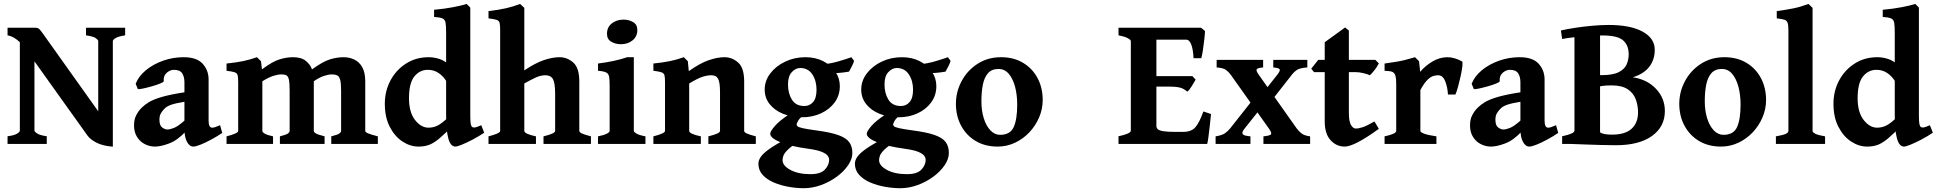

<svg xmlns="http://www.w3.org/2000/svg" viewBox="-20 -736 9907 982"><path d="M620.1 -555.2Q586.4 -550.3 571.8 -541.5Q557.1 -532.7 557.1 -525.9V-15.1L482.4 -33.7V-525.9Q482.4 -531.7 470 -540.8Q457.5 -549.8 419.9 -555.2V-594.2H620.1ZM557.1 14.2Q505.9 10.3 473.9 -6.1Q441.9 -22.5 427.2 -43L110.8 -485.8Q91.8 -513.2 67.4 -532.2Q43 -551.3 18.6 -555.2V-594.2H159.7Q173.3 -594.2 180.2 -588.1Q187 -582 204.1 -557.6L492.7 -152.3Q497.6 -145.5 508.1 -132.1Q518.6 -118.7 529.8 -104.5Q541 -90.3 549.1 -80.6Q557.1 -70.8 557.1 -70.8ZM18.6 0V-39.1Q53.2 -43.5 67.4 -52.5Q81.5 -61.5 81.5 -67.9V-545.4L156.2 -575.7V-67.9Q156.2 -62.5 169.7 -53.5Q183.1 -44.4 219.2 -39.1V0Z M1116.7 -56.2Q1090.8 -38.6 1061 -22.5Q1031.2 -6.3 1006.1 3.7Q981 13.7 968.8 13.7Q949.2 13.7 936.3 -10.5Q923.3 -34.7 923.3 -75.7V-314.9Q923.3 -342.8 911.9 -360.8Q900.4 -378.9 869.1 -378.9Q850.1 -378.9 832.5 -363.5Q814.9 -348.1 817.4 -320.8Q817.9 -316.4 800 -309.1Q782.2 -301.8 757.3 -294.7Q732.4 -287.6 711.4 -283.2Q690.4 -278.8 685.1 -280.3L673.8 -307.6Q689 -346.2 726.3 -377Q763.7 -407.7 814 -425.5Q864.3 -443.4 918.9 -443.4Q986.3 -443.4 1016.6 -409.9Q1046.9 -376.5 1046.9 -329.1V-119.1Q1046.9 -83 1064.9 -83Q1071.8 -83 1079.6 -85.4Q1087.4 -87.9 1105.5 -95.7ZM927.7 -216.3Q877.4 -208 855.5 -200.2Q833.5 -192.4 822.3 -181.2Q810.1 -168.9 802.7 -156Q795.4 -143.1 795.4 -124Q795.4 -94.2 809.6 -84Q823.7 -73.7 835.9 -73.7Q850.1 -73.7 871.1 -82.3Q892.1 -90.8 927.7 -123L931.6 -65.4Q888.7 -19 845.9 -2.7Q803.2 13.7 772.5 13.7Q746.1 13.7 721.4 1.5Q696.8 -10.7 681.2 -35.2Q665.5 -59.6 665.5 -95.2Q665.5 -125 676.8 -146.7Q688 -168.5 704.6 -185.1Q719.7 -200.2 742.2 -213.9Q764.6 -227.5 807.9 -240.2Q851.1 -252.9 927.7 -264.6Z M1674.3 0V-38.6Q1707.5 -46.9 1716.1 -53.5Q1724.6 -60.1 1724.6 -66.4V-273.9Q1724.6 -312 1719.5 -329.1Q1714.4 -346.2 1703.9 -350.8Q1693.4 -355.5 1677.2 -355.5Q1660.6 -355.5 1636.7 -347.7Q1612.8 -339.8 1585 -320.3V-66.4Q1585 -60.1 1594.7 -54Q1604.5 -47.9 1640.1 -38.6V0H1411.6V-38.6Q1444.8 -46.9 1453.1 -53.5Q1461.4 -60.1 1461.4 -66.4V-273.9Q1461.4 -312 1457.5 -329.1Q1453.6 -346.2 1444.6 -350.8Q1435.5 -355.5 1418.9 -355.5Q1401.9 -355.5 1377.7 -347.9Q1353.5 -340.3 1321.8 -320.3V-66.4Q1321.8 -59.6 1334.5 -52.2Q1347.2 -44.9 1376.5 -38.6V0H1138.7V-38.6Q1198.2 -53.7 1198.2 -66.4V-314.5Q1198.2 -339.4 1195.6 -350.6Q1192.9 -361.8 1180.7 -366.2Q1168.5 -370.6 1138.7 -374V-411.1Q1190.9 -416.5 1225.1 -423.8Q1259.3 -431.2 1294.4 -443.4L1314.9 -422.9L1319.8 -381.3Q1374.5 -421.9 1410.2 -432.6Q1445.8 -443.4 1478.5 -443.4Q1522 -443.4 1544.7 -424.1Q1567.4 -404.8 1573.7 -385.7L1575.7 -380.9Q1631.3 -421.4 1667.5 -432.4Q1703.6 -443.4 1737.3 -443.4Q1766.6 -443.4 1791.7 -431.6Q1816.9 -419.9 1832.5 -392.8Q1848.1 -365.7 1848.1 -319.3V-66.4Q1848.1 -60.1 1862.3 -54Q1876.5 -47.9 1912.6 -38.6V0Z M2456.5 -57.1Q2428.7 -38.6 2397.7 -22.2Q2366.7 -5.9 2342.3 3.9Q2317.9 13.7 2309.6 13.7Q2284.2 13.7 2272.9 -28.1Q2261.7 -69.8 2261.7 -144V-569.8Q2261.7 -604 2258.8 -620.1Q2255.9 -636.2 2242.9 -641.8Q2230 -647.5 2200.2 -649.4V-686Q2254.9 -690.9 2298.8 -699.5Q2342.8 -708 2366.7 -715.8L2385.3 -697.3V-145Q2385.3 -112.3 2387.9 -100.6Q2390.6 -88.9 2396 -85.9Q2401.4 -83 2409.4 -84Q2417.5 -85 2441.4 -95.7ZM2295.4 -92.3Q2255.4 -51.8 2228 -28.6Q2200.7 -5.4 2176.5 4.2Q2152.3 13.7 2120.6 13.7Q2077.6 13.7 2038.1 -12.5Q1998.5 -38.6 1973.4 -87.6Q1948.2 -136.7 1948.2 -205.1Q1948.2 -270 1976.8 -324Q2005.4 -377.9 2056.2 -410.6Q2106.9 -443.4 2172.9 -443.4Q2200.2 -443.4 2228.3 -434.3Q2256.3 -425.3 2292 -392.6Q2292 -364.7 2285.9 -345.5Q2279.8 -326.2 2265.1 -317.4Q2247.6 -346.2 2223.4 -362.5Q2199.2 -378.9 2168 -378.9Q2127 -378.9 2099.4 -345.2Q2071.8 -311.5 2071.8 -233.4Q2071.8 -162.1 2102.5 -122.6Q2133.3 -83 2171.4 -83Q2197.3 -83 2219.5 -94.5Q2241.7 -106 2273.9 -137.2Q2277.8 -135.3 2282.7 -125.2Q2287.6 -115.2 2291.3 -105Q2294.9 -94.7 2295.4 -92.3Z M2759.8 0V-38.6Q2793 -46.9 2806.2 -53.5Q2819.3 -60.1 2819.3 -66.4V-255.4Q2819.3 -311.5 2808.1 -331.3Q2796.9 -351.1 2770 -351.1Q2745.6 -351.1 2720.9 -339.8Q2696.3 -328.6 2661.6 -309.1V-66.4Q2661.6 -51.3 2721.2 -38.6V0H2478.5V-38.6Q2538.1 -53.7 2538.1 -66.4V-581.1Q2538.1 -606.9 2535.4 -618.4Q2532.7 -629.9 2520.5 -634.3Q2508.3 -638.7 2478.5 -642.1V-679.2Q2534.7 -686 2569.3 -694.1Q2604 -702.1 2640.1 -715.8L2661.6 -695.8V-376Q2718.3 -414.1 2762.2 -428.7Q2806.2 -443.4 2841.8 -443.4Q2881.3 -443.4 2912.1 -416Q2942.9 -388.7 2942.9 -319.3V-66.4Q2942.9 -60.1 2954.8 -54Q2966.8 -47.9 3002.4 -38.6V0Z M3239.7 -582.5Q3239.7 -549.8 3215.6 -529.8Q3191.4 -509.8 3155.3 -509.8Q3128.4 -509.8 3106.4 -522.5Q3084.5 -535.2 3084.5 -563.5Q3084.5 -596.7 3109.1 -616.2Q3133.8 -635.7 3168.9 -635.7Q3195.3 -635.7 3217.5 -623.3Q3239.7 -610.8 3239.7 -582.5ZM3038.6 0V-38.6Q3069.8 -44.9 3084 -52.5Q3098.1 -60.1 3098.1 -66.4V-295.4Q3098.1 -327.1 3095.5 -343Q3092.8 -358.9 3080.6 -365.2Q3068.4 -371.6 3038.6 -374V-411.1Q3081.1 -416.5 3117.7 -424.3Q3154.3 -432.1 3188 -443.4H3221.7V-66.4Q3221.7 -61 3234.9 -53Q3248 -44.9 3281.2 -38.6V0Z M3603 0V-38.6Q3636.2 -46.9 3649.4 -53.5Q3662.6 -60.1 3662.6 -66.4V-264.6Q3662.6 -314 3653.1 -332.5Q3643.6 -351.1 3617.7 -351.1Q3598.1 -351.1 3573.7 -343.5Q3549.3 -335.9 3504.9 -309.1V-66.4Q3504.9 -51.3 3564.5 -38.6V0H3321.8V-38.6Q3381.3 -53.7 3381.3 -66.4V-314.5Q3381.3 -338.9 3378.7 -350.1Q3376 -361.3 3363.8 -366Q3351.6 -370.6 3321.8 -374V-411.1Q3369.6 -416 3405.8 -423.3Q3441.9 -430.7 3477.5 -443.4L3498 -422.9L3502.9 -372.1Q3560.5 -413.1 3605 -428.2Q3649.4 -443.4 3685.1 -443.4Q3724.6 -443.4 3755.4 -416Q3786.1 -388.7 3786.1 -319.3V-66.4Q3786.1 -60.1 3798.1 -54Q3810.1 -47.9 3845.7 -38.6V0Z M4339.4 46.4Q4339.4 77.1 4317.9 108.9Q4296.4 140.6 4260.5 167.2Q4224.6 193.8 4180.4 210.2Q4136.2 226.6 4090.8 226.6Q4053.7 226.6 4013.4 219.5Q3973.1 212.4 3938 197.5Q3902.8 182.6 3880.9 158.7Q3858.9 134.8 3858.9 101.1Q3858.9 84 3871.1 66.2Q3883.3 48.3 3915.5 25.4Q3947.8 2.4 4007.3 -28.3Q4007.3 -28.3 4021.7 -27.3Q4036.1 -26.4 4050.8 -23.2Q4065.4 -20 4066.9 -13.7Q4026.9 12.2 4009 30Q3991.2 47.9 3986.8 60.3Q3982.4 72.8 3982.4 83Q3982.4 111.3 4022.7 133.1Q4063 154.8 4125.5 154.8Q4176.8 154.8 4198.7 131.6Q4220.7 108.4 4220.7 81.5Q4220.7 71.3 4213.4 60.8Q4206.1 50.3 4183.3 40.8Q4160.6 31.2 4114.3 24.9Q4024.4 12.7 3971.9 -8.5Q3919.4 -29.8 3919.4 -52.2Q3919.4 -64 3943.1 -91.6Q3966.8 -119.1 4020 -153.8L4107.9 -161.6Q4070.3 -133.8 4062.3 -118.7Q4054.2 -103.5 4054.2 -99.6Q4054.2 -94.7 4059.1 -90.1Q4064 -85.4 4084.7 -80.6Q4105.5 -75.7 4152.8 -69.3Q4226.6 -59.6 4266.8 -45.4Q4307.1 -31.2 4323.2 -9.3Q4339.4 12.7 4339.4 46.4ZM4348.1 -424.8Q4346.2 -415.5 4337.6 -398.2Q4329.1 -380.9 4322.3 -369.6Q4297.4 -365.2 4269.8 -363Q4242.2 -360.8 4203.1 -362.3L4186 -406.7Q4229.5 -410.6 4271.5 -423.1Q4313.5 -435.5 4334.5 -443.4ZM4275.4 -295.9Q4275.4 -248.5 4249.3 -212.6Q4223.1 -176.8 4179.4 -156.5Q4135.7 -136.2 4083 -136.2Q4028.8 -136.2 3985.4 -153.8Q3941.9 -171.4 3916.5 -203.4Q3891.1 -235.4 3891.1 -277.8Q3891.1 -323.2 3919.9 -360.8Q3948.7 -398.4 3996.1 -420.9Q4043.5 -443.4 4099.1 -443.4Q4150.9 -443.4 4190.4 -423.1Q4230 -402.8 4252.7 -369.4Q4275.4 -335.9 4275.4 -295.9ZM4156.2 -277.3Q4156.2 -322.8 4134.8 -355.5Q4113.3 -388.2 4072.3 -388.2Q4049.8 -388.2 4030 -367.4Q4010.3 -346.7 4010.3 -304.2Q4010.3 -258.8 4030.3 -226.3Q4050.3 -193.8 4094.2 -193.8Q4121.1 -193.8 4138.7 -214.1Q4156.2 -234.4 4156.2 -277.3Z M4833 46.4Q4833 77.1 4811.5 108.9Q4790 140.6 4754.2 167.2Q4718.3 193.8 4674.1 210.2Q4629.9 226.6 4584.5 226.6Q4547.4 226.6 4507.1 219.5Q4466.8 212.4 4431.6 197.5Q4396.5 182.6 4374.5 158.7Q4352.5 134.8 4352.5 101.1Q4352.5 84 4364.7 66.2Q4377 48.3 4409.2 25.4Q4441.4 2.4 4501 -28.3Q4501 -28.3 4515.4 -27.3Q4529.8 -26.4 4544.4 -23.2Q4559.1 -20 4560.5 -13.7Q4520.5 12.2 4502.7 30Q4484.9 47.9 4480.5 60.3Q4476.1 72.8 4476.1 83Q4476.1 111.3 4516.4 133.1Q4556.6 154.8 4619.1 154.8Q4670.4 154.8 4692.4 131.6Q4714.4 108.4 4714.4 81.5Q4714.4 71.3 4707 60.8Q4699.7 50.3 4677 40.8Q4654.3 31.2 4607.9 24.9Q4518.1 12.7 4465.6 -8.5Q4413.1 -29.8 4413.1 -52.2Q4413.1 -64 4436.8 -91.6Q4460.4 -119.1 4513.7 -153.8L4601.6 -161.6Q4564 -133.8 4555.9 -118.7Q4547.9 -103.5 4547.9 -99.6Q4547.9 -94.7 4552.7 -90.1Q4557.6 -85.4 4578.4 -80.6Q4599.1 -75.7 4646.5 -69.3Q4720.2 -59.6 4760.5 -45.4Q4800.8 -31.2 4816.9 -9.3Q4833 12.7 4833 46.4ZM4841.8 -424.8Q4839.8 -415.5 4831.3 -398.2Q4822.8 -380.9 4815.9 -369.6Q4791 -365.2 4763.4 -363Q4735.8 -360.8 4696.8 -362.3L4679.7 -406.7Q4723.1 -410.6 4765.1 -423.1Q4807.1 -435.5 4828.1 -443.4ZM4769 -295.9Q4769 -248.5 4742.9 -212.6Q4716.8 -176.8 4673.1 -156.5Q4629.4 -136.2 4576.7 -136.2Q4522.5 -136.2 4479 -153.8Q4435.5 -171.4 4410.2 -203.4Q4384.8 -235.4 4384.8 -277.8Q4384.8 -323.2 4413.6 -360.8Q4442.4 -398.4 4489.7 -420.9Q4537.1 -443.4 4592.8 -443.4Q4644.5 -443.4 4684.1 -423.1Q4723.6 -402.8 4746.3 -369.4Q4769 -335.9 4769 -295.9ZM4649.9 -277.3Q4649.9 -322.8 4628.4 -355.5Q4606.9 -388.2 4565.9 -388.2Q4543.5 -388.2 4523.7 -367.4Q4503.9 -346.7 4503.9 -304.2Q4503.9 -258.8 4523.9 -226.3Q4543.9 -193.8 4587.9 -193.8Q4614.7 -193.8 4632.3 -214.1Q4649.9 -234.4 4649.9 -277.3Z M5313 -224.1Q5313 -178.2 5294.7 -135.5Q5276.4 -92.8 5244.6 -59.1Q5212.9 -25.4 5171.1 -5.9Q5129.4 13.7 5082.5 13.7Q5018.1 13.7 4970.2 -14.9Q4922.4 -43.5 4895.8 -93Q4869.1 -142.6 4869.1 -205.1Q4869.1 -266.6 4898.2 -321Q4927.2 -375.5 4979.5 -409.4Q5031.7 -443.4 5100.1 -443.4Q5164.6 -443.4 5212.4 -414.8Q5260.3 -386.2 5286.6 -336.7Q5313 -287.1 5313 -224.1ZM5182.6 -201.2Q5182.6 -250 5171.9 -291.3Q5161.1 -332.5 5139.9 -357.9Q5118.7 -383.3 5086.9 -383.3Q5052.2 -383.3 5033.2 -361.6Q5014.2 -339.8 5006.8 -302.5Q4999.5 -265.1 4999.5 -218.3Q4999.5 -169.9 5011.7 -130.9Q5023.9 -91.8 5045.7 -69.1Q5067.4 -46.4 5095.2 -46.4Q5146.5 -46.4 5164.6 -85.9Q5182.6 -125.5 5182.6 -201.2Z M6143.1 -577.6Q6142.6 -562 6139.4 -533.4Q6136.2 -504.9 6132.1 -477.8Q6127.9 -450.7 6124 -438.5H6084.5Q6082.5 -481.9 6073 -507.6Q6063.5 -533.2 6046.4 -533.2H5870.1L5883.8 -594.2H6123ZM6095.2 -328.6Q6087.9 -315.9 6075.2 -295.2Q6062.5 -274.4 6052.2 -267.1Q6038.1 -280.8 6018.6 -286.9Q5999 -293 5960 -293H5863.3L5874 -346.7H6078.6ZM6173.8 -152.8Q6171.4 -126 6167.7 -93.8Q6164.1 -61.5 6160.6 -35.4Q6157.2 -9.3 6154.3 0H5700.7V-39.1Q5763.7 -52.2 5763.7 -67.9V-525.9Q5763.7 -531.7 5749 -540.3Q5734.4 -548.8 5700.7 -555.2V-594.2H5961.9V-555.2Q5930.7 -551.8 5912.6 -547.4Q5894.5 -543 5894.5 -536.1V-91.3Q5894.5 -82.5 5901.1 -75.7Q5907.7 -68.8 5928 -65.2Q5948.2 -61.5 5989.3 -61.5H6030.8Q6074.2 -61.5 6094.7 -86.2Q6115.2 -110.8 6134.8 -166Z M6666.5 -391.1Q6629.4 -388.7 6614 -378.7Q6598.6 -368.7 6585.9 -352.1L6464.4 -196.8L6417 -232.4L6512.2 -353Q6529.3 -374.5 6524.9 -381.6Q6520.5 -388.7 6492.2 -391.1V-429.7H6666.5ZM6441.9 0V-38.6Q6464.8 -40.5 6476.8 -46.1Q6488.8 -51.8 6471.2 -76.7L6275.9 -352.1Q6263.7 -368.7 6250 -378.7Q6236.3 -388.7 6202.6 -391.1V-429.7H6440.4V-391.1Q6412.1 -388.7 6407.5 -381.8Q6402.8 -375 6418.5 -353L6611.8 -79.6Q6621.6 -65.9 6636 -54.2Q6650.4 -42.5 6680.7 -38.6V0ZM6344.2 -76.7Q6332 -61 6334.7 -53.2Q6337.4 -45.4 6349.4 -42.7Q6361.3 -40 6375.5 -38.6V0H6197.3V-38.6Q6230.5 -43.9 6245.8 -54.9Q6261.2 -65.9 6272 -79.6L6398.4 -239.7L6444.3 -202.6Z M7032.2 -77.1Q6966.8 -29.8 6924.1 -8.1Q6881.3 13.7 6857.4 13.7Q6815.4 13.7 6785.4 -18.8Q6755.4 -51.3 6755.4 -115.7V-367.2H6700.7L6686.5 -384.8L6722.2 -429.7H6755.4V-520L6859.9 -595.7L6878.9 -579.6V-429.7H7014.6L7032.2 -411.6Q7023.9 -395 7009.8 -377Q6995.6 -358.9 6986.3 -351.1Q6975.6 -356.4 6953.6 -361.8Q6931.6 -367.2 6911.6 -367.2H6878.9V-160.2Q6878.9 -115.2 6889.6 -96.9Q6900.4 -78.6 6914.1 -78.6Q6930.2 -78.6 6950.7 -85.7Q6971.2 -92.8 7009.8 -114.7Z M7457.5 -421.9Q7461.9 -419.4 7459.5 -397.7Q7457 -376 7450.7 -346.9Q7444.3 -317.9 7437 -291.5Q7429.7 -265.1 7423.8 -252.4H7385.7Q7383.8 -290 7371.6 -320.6Q7359.4 -351.1 7335 -351.1Q7324.2 -351.1 7310.5 -347.2Q7296.9 -343.3 7280.5 -327.4Q7264.2 -311.5 7244.6 -275.4V-66.4Q7244.6 -59.6 7264.2 -52.2Q7283.7 -44.9 7326.7 -38.6V0H7061.5V-38.6Q7121.1 -51.3 7121.1 -66.4V-303.2Q7121.1 -333.5 7117.9 -345.5Q7114.7 -357.4 7110.4 -361.8Q7104.5 -368.2 7095.9 -370.4Q7087.4 -372.6 7061.5 -374V-411.1Q7099.6 -416.5 7123.3 -420.4Q7147 -424.3 7167.7 -429.7Q7188.5 -435.1 7217.3 -443.4L7237.8 -422.9L7243.7 -368.7Q7268.6 -398.9 7305.9 -421.1Q7343.3 -443.4 7382.8 -443.4Q7401.4 -443.4 7421.1 -437.5Q7440.9 -431.6 7457.5 -421.9Z M7949.7 -56.2Q7923.8 -38.6 7894 -22.5Q7864.3 -6.3 7839.1 3.7Q7814 13.7 7801.8 13.7Q7782.2 13.7 7769.3 -10.5Q7756.3 -34.7 7756.3 -75.7V-314.9Q7756.3 -342.8 7744.9 -360.8Q7733.4 -378.9 7702.1 -378.9Q7683.1 -378.9 7665.5 -363.5Q7647.9 -348.1 7650.4 -320.8Q7650.9 -316.4 7633.1 -309.1Q7615.2 -301.8 7590.3 -294.7Q7565.4 -287.6 7544.4 -283.2Q7523.4 -278.8 7518.1 -280.3L7506.8 -307.6Q7522 -346.2 7559.3 -377Q7596.7 -407.7 7647 -425.5Q7697.3 -443.4 7752 -443.4Q7819.3 -443.4 7849.6 -409.9Q7879.9 -376.5 7879.9 -329.1V-119.1Q7879.9 -83 7897.9 -83Q7904.8 -83 7912.6 -85.4Q7920.4 -87.9 7938.5 -95.7ZM7760.7 -216.3Q7710.4 -208 7688.5 -200.2Q7666.5 -192.4 7655.3 -181.2Q7643.1 -168.9 7635.7 -156Q7628.4 -143.1 7628.4 -124Q7628.4 -94.2 7642.6 -84Q7656.7 -73.7 7668.9 -73.7Q7683.1 -73.7 7704.1 -82.3Q7725.1 -90.8 7760.7 -123L7764.6 -65.4Q7721.7 -19 7679 -2.7Q7636.2 13.7 7605.5 13.7Q7579.1 13.7 7554.4 1.5Q7529.8 -10.7 7514.2 -35.2Q7498.5 -59.6 7498.5 -95.2Q7498.5 -125 7509.8 -146.7Q7521 -168.5 7537.6 -185.1Q7552.7 -200.2 7575.2 -213.9Q7597.7 -227.5 7640.9 -240.2Q7684.1 -252.9 7760.7 -264.6Z M8495.1 -168Q8495.1 -87.9 8429.2 -40.5Q8363.3 6.8 8244.6 6.8Q8212.4 6.8 8170.4 5.6Q8128.4 4.4 8085.9 2.9Q8043.5 1.5 8008.3 0L8158.7 -60.5Q8172.9 -52.7 8188.5 -50Q8204.1 -47.4 8225.1 -47.4Q8292 -47.4 8325 -77.6Q8357.9 -107.9 8357.9 -161.1Q8357.9 -195.8 8346.4 -227.5Q8335 -259.3 8305.4 -279.3Q8275.9 -299.3 8221.7 -299.3Q8190.9 -299.3 8172.4 -296.1Q8153.8 -293 8138.2 -288.6L8133.3 -351.6H8169.9Q8229 -351.6 8259 -366.9Q8289.1 -382.3 8299.6 -406.7Q8310.1 -431.2 8310.1 -458Q8310.1 -504.9 8281.2 -529.8Q8252.4 -554.7 8176.3 -554.7Q8151.9 -554.7 8113.3 -552.2Q8074.7 -549.8 8035.4 -545.9Q7996.1 -542 7969.7 -536.6L7963.4 -580.1Q7992.2 -586.9 8034.7 -593.5Q8077.1 -600.1 8123 -604.2Q8168.9 -608.4 8207 -608.4Q8318.4 -608.4 8380.9 -574.5Q8443.4 -540.5 8443.4 -481Q8443.4 -430.7 8415.3 -394.3Q8387.2 -357.9 8331.1 -340.8Q8404.8 -329.6 8450 -281.5Q8495.1 -233.4 8495.1 -168ZM7969.7 0V-39.1Q8032.7 -52.2 8032.7 -67.9V-570.8L8163.6 -580.6V-63Q8163.6 -57.6 8173.3 -49.3Q8183.1 -41 8216.8 -34.7V0Z M9012.7 -224.1Q9012.7 -178.2 8994.4 -135.5Q8976.1 -92.8 8944.3 -59.1Q8912.6 -25.4 8870.8 -5.9Q8829.1 13.7 8782.2 13.7Q8717.8 13.7 8669.9 -14.9Q8622.1 -43.5 8595.5 -93Q8568.8 -142.6 8568.8 -205.1Q8568.8 -266.6 8597.9 -321Q8627 -375.5 8679.2 -409.4Q8731.4 -443.4 8799.8 -443.4Q8864.3 -443.4 8912.1 -414.8Q8960 -386.2 8986.3 -336.7Q9012.7 -287.1 9012.7 -224.1ZM8882.3 -201.2Q8882.3 -250 8871.6 -291.3Q8860.8 -332.5 8839.6 -357.9Q8818.4 -383.3 8786.6 -383.3Q8752 -383.3 8732.9 -361.6Q8713.9 -339.8 8706.5 -302.5Q8699.2 -265.1 8699.2 -218.3Q8699.2 -169.9 8711.4 -130.9Q8723.6 -91.8 8745.4 -69.1Q8767.1 -46.4 8794.9 -46.4Q8846.2 -46.4 8864.3 -85.9Q8882.3 -125.5 8882.3 -201.2Z M9063 0V-38.6Q9102.5 -45.4 9114.7 -52Q9127 -58.6 9127 -66.4V-580.1Q9127 -607.4 9122.8 -619.4Q9118.7 -631.3 9106 -635.3Q9093.3 -639.2 9067.4 -642.1V-679.2Q9117.7 -686 9154.3 -693.6Q9190.9 -701.2 9229.5 -715.8L9250.5 -695.8V-66.4Q9250.5 -59.6 9263.9 -52.2Q9277.3 -44.9 9314.5 -38.6V0Z M9865.7 -57.1Q9837.9 -38.6 9806.9 -22.2Q9775.9 -5.9 9751.5 3.9Q9727.1 13.7 9718.8 13.7Q9693.4 13.7 9682.1 -28.1Q9670.9 -69.8 9670.9 -144V-569.8Q9670.9 -604 9668 -620.1Q9665 -636.2 9652.1 -641.8Q9639.2 -647.5 9609.4 -649.4V-686Q9664.1 -690.9 9708 -699.5Q9752 -708 9775.9 -715.8L9794.4 -697.3V-145Q9794.4 -112.3 9797.1 -100.6Q9799.8 -88.9 9805.2 -85.9Q9810.5 -83 9818.6 -84Q9826.7 -85 9850.6 -95.7ZM9704.6 -92.3Q9664.6 -51.8 9637.2 -28.6Q9609.9 -5.4 9585.7 4.2Q9561.5 13.7 9529.8 13.7Q9486.8 13.7 9447.3 -12.5Q9407.7 -38.6 9382.6 -87.6Q9357.4 -136.7 9357.4 -205.1Q9357.4 -270 9386 -324Q9414.6 -377.9 9465.3 -410.6Q9516.1 -443.4 9582 -443.4Q9609.4 -443.4 9637.5 -434.3Q9665.5 -425.3 9701.2 -392.6Q9701.2 -364.7 9695.1 -345.5Q9689 -326.2 9674.3 -317.4Q9656.7 -346.2 9632.6 -362.5Q9608.4 -378.9 9577.1 -378.9Q9536.1 -378.9 9508.5 -345.2Q9481 -311.5 9481 -233.4Q9481 -162.1 9511.7 -122.6Q9542.5 -83 9580.6 -83Q9606.4 -83 9628.7 -94.5Q9650.9 -106 9683.1 -137.2Q9687 -135.3 9691.9 -125.2Q9696.8 -115.2 9700.4 -105Q9704.1 -94.7 9704.6 -92.3Z"/></svg>

Font: Namdhinggo ExtraBold
Style: Regular
Weight: 800
Designer: Victor Gaultney
Foundry: SIL International
Version: Version 3.001